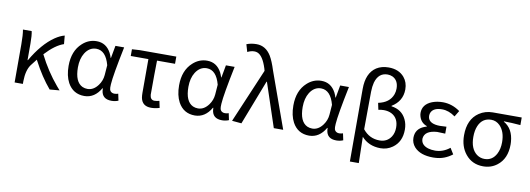

<svg xmlns="http://www.w3.org/2000/svg" viewBox="-71 -1279 5373 1947"><g transform="rotate(10 2615.5 -305.0)"><path d="M554.7 0 454.1 8.8Q359.4 -102.5 279.3 -255.9Q276.4 -261.7 273.4 -266.6Q267.6 -258.8 255.9 -244.1Q232.4 -215.8 221.7 -200.2Q178.7 -141.6 176.8 -28.3V0H91.8V-393.6Q91.8 -490.2 82 -543H171.9Q181.6 -500 181.6 -416V-246.1H185.5Q290 -426.8 413.1 -510.7Q463.9 -544.9 509.8 -556.6L517.6 -469.7Q430.7 -441.4 329.1 -332Q410.2 -169.9 522.5 -37.1Q539.1 -16.6 554.7 0Z M811.5 12.7Q694.3 12.7 638.7 -89.8Q601.6 -159.2 601.6 -261.7Q601.6 -415 693.4 -498Q756.8 -556.6 839.8 -556.6Q938.5 -556.6 988.3 -462.9Q1000 -439.5 1007.8 -414.1H1010.7L1034.2 -543H1124Q1062.5 -245.1 1056.6 -151.4Q1055.7 -133.8 1055.7 -119.1Q1055.7 -73.2 1095.7 -64.5Q1102.5 -63.5 1109.4 -63.5Q1127.9 -63.5 1146.5 -70.3L1161.1 -1Q1128.9 12.7 1090.8 12.7Q993.2 12.7 984.4 -77.1Q983.4 -86.9 983.4 -96.7H979.5Q917 11.7 811.5 12.7ZM830.1 -63.5Q892.6 -63.5 938.5 -126Q973.6 -173.8 978.5 -232.4L986.3 -335Q948.2 -479.5 849.6 -480.5Q778.3 -480.5 734.4 -411.1Q697.3 -351.6 697.3 -262.7Q697.3 -112.3 778.3 -74.2Q802.7 -63.5 830.1 -63.5Z M1498 12.7Q1407.2 12.7 1390.6 -70.3Q1386.7 -93.8 1386.7 -122.1V-468.8H1205.1V-538.1L1283.2 -543H1661.1V-468.8H1475.6Q1472.7 -344.7 1472.7 -116.2Q1477.5 -65.4 1517.6 -63.5Q1543 -63.5 1570.3 -71.3L1585 -1Q1539.1 12.7 1498 12.7Z M1949.2 12.7Q1832 12.7 1776.4 -89.8Q1739.3 -159.2 1739.3 -261.7Q1739.3 -415 1831.1 -498Q1894.5 -556.6 1977.5 -556.6Q2076.2 -556.6 2126 -462.9Q2137.7 -439.5 2145.5 -414.1H2148.4L2171.9 -543H2261.7Q2200.2 -245.1 2194.3 -151.4Q2193.4 -133.8 2193.4 -119.1Q2193.4 -73.2 2233.4 -64.5Q2240.2 -63.5 2247.1 -63.5Q2265.6 -63.5 2284.2 -70.3L2298.8 -1Q2266.6 12.7 2228.5 12.7Q2130.9 12.7 2122.1 -77.1Q2121.1 -86.9 2121.1 -96.7H2117.2Q2054.7 11.7 1949.2 12.7ZM1967.8 -63.5Q2030.3 -63.5 2076.2 -126Q2111.3 -173.8 2116.2 -232.4L2124 -335Q2085.9 -479.5 1987.3 -480.5Q1916 -480.5 1872.1 -411.1Q1835 -351.6 1835 -262.7Q1835 -112.3 1916 -74.2Q1940.4 -63.5 1967.8 -63.5Z M2428.7 8.8 2331.1 0 2567.4 -555.7 2561.5 -578.1Q2521.5 -706.1 2461.9 -727.5Q2447.3 -732.4 2431.6 -732.4Q2397.5 -732.4 2361.3 -713.9L2338.9 -790Q2385.7 -808.6 2441.4 -808.6Q2536.1 -808.6 2591.8 -717.8Q2622.1 -667 2651.4 -574.2L2857.4 0H2760.7L2610.4 -451.2H2606.4Z M3126 12.7Q3008.8 12.7 2953.1 -89.8Q2916 -159.2 2916 -261.7Q2916 -415 3007.8 -498Q3071.3 -556.6 3154.3 -556.6Q3252.9 -556.6 3302.7 -462.9Q3314.5 -439.5 3322.3 -414.1H3325.2L3348.6 -543H3438.5Q3377 -245.1 3371.1 -151.4Q3370.1 -133.8 3370.1 -119.1Q3370.1 -73.2 3410.2 -64.5Q3417 -63.5 3423.8 -63.5Q3442.4 -63.5 3460.9 -70.3L3475.6 -1Q3443.4 12.7 3405.3 12.7Q3307.6 12.7 3298.8 -77.1Q3297.9 -86.9 3297.9 -96.7H3293.9Q3231.4 11.7 3126 12.7ZM3144.5 -63.5Q3207 -63.5 3252.9 -126Q3288.1 -173.8 3293 -232.4L3300.8 -335Q3262.7 -479.5 3164.1 -480.5Q3092.8 -480.5 3048.8 -411.1Q3011.7 -351.6 3011.7 -262.7Q3011.7 -112.3 3092.8 -74.2Q3117.2 -63.5 3144.5 -63.5Z M3579.1 199.2V-548.8Q3579.1 -710.9 3676.8 -775.4Q3729.5 -808.6 3801.8 -808.6Q3907.2 -808.6 3963.9 -741.2Q4005.9 -691.4 4005.9 -617.2Q4004.9 -496.1 3897.5 -430.7V-425.8Q4005.9 -411.1 4049.8 -319.3Q4072.3 -273.4 4072.3 -215.8Q4072.3 -89.8 3983.4 -26.4Q3928.7 12.7 3859.4 12.7Q3738.3 11.7 3665 -70.3Q3665 -61.5 3670.9 199.2ZM3837.9 -63.5Q3915 -63.5 3956.1 -126Q3981.4 -166 3981.4 -220.7Q3981.4 -317.4 3910.2 -355.5Q3875 -374 3828.1 -374Q3802.7 -374 3772.5 -367.2L3757.8 -436.5Q3874 -460 3907.2 -551.8Q3917 -580.1 3917 -610.4Q3917 -695.3 3854.5 -725.6Q3830.1 -736.3 3803.7 -736.3Q3710 -736.3 3679.7 -630.9Q3668.9 -588.9 3668 -536.1Q3665 -341.8 3665 -148.4Q3732.4 -63.5 3837.9 -63.5Z M4402.3 12.7Q4270.5 12.7 4208 -55.7Q4171.9 -96.7 4171.9 -150.4Q4171.9 -241.2 4259.8 -276.4Q4272.5 -282.2 4285.2 -285.2V-290Q4223.6 -311.5 4205.1 -374Q4199.2 -392.6 4199.2 -411.1Q4199.2 -499 4293.9 -537.1Q4343.8 -556.6 4406.2 -556.6Q4501 -555.7 4582 -497.1L4544.9 -435.5Q4478.5 -484.4 4409.2 -484.4Q4325.2 -484.4 4298.8 -435.5Q4290 -418.9 4290 -399.4Q4290 -334 4369.1 -319.3Q4390.6 -315.4 4415 -315.4Q4443.4 -315.4 4482.4 -318.4V-247.1Q4435.5 -250 4398.4 -250Q4270.5 -241.2 4263.7 -157.2Q4263.7 -92.8 4337.9 -69.3Q4370.1 -59.6 4411.1 -59.6Q4492.2 -60.5 4560.5 -115.2L4598.6 -53.7Q4518.6 7.8 4425.8 11.7Q4414.1 12.7 4402.3 12.7Z M4917 12.7Q4803.7 12.7 4735.4 -71.3Q4672.9 -147.5 4672.9 -264.6Q4672.9 -429.7 4781.2 -502Q4842.8 -543 4920.9 -543H5217.8V-464.8Q5124 -472.7 5046.9 -473.6V-469.7Q5143.6 -415 5153.3 -279.3Q5154.3 -266.6 5154.3 -253.9Q5154.3 -106.4 5059.6 -34.2Q4999 12.7 4917 12.7ZM4918 -63.5Q4999 -63.5 5039.1 -140.6Q5065.4 -191.4 5065.4 -260.7Q5065.4 -370.1 5007.8 -428.7Q4969.7 -466.8 4918.9 -466.8Q4827.1 -466.8 4789.1 -378.9Q4768.6 -331.1 4768.6 -264.6Q4768.6 -142.6 4837.9 -89.8Q4874 -63.5 4918 -63.5Z"/></g></svg>

Font: Taipei Sans TC Beta
Style: Regular
Weight: 400
Designer: JT Foundry
Foundry: JT Foundry
Version: Version 1.000